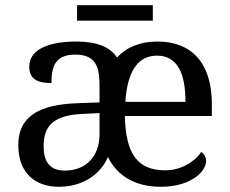

<svg xmlns="http://www.w3.org/2000/svg" viewBox="-20 -705 881 735"><path d="M275 -626H565V-685H275ZM205 10C304 10 368 -44 393 -104C430 -30 499 10 596 10C712 10 769 -49 769 -89C769 -106 759 -119 750 -123C724 -84 671 -53 613 -53C507 -53 461 -115 458 -261H791V-307C791 -465 712 -546 583 -546C517 -546 465 -525 428 -485C399 -528 347 -546 272 -546C173 -546 92 -519 92 -450C92 -404 121 -387 177 -387C177 -450 191 -496 268 -496C350 -496 361 -445 361 -373V-313L278 -310C125 -305 50 -256 50 -150C50 -41 116 10 205 10ZM690 -315H460C467 -430 507 -492 581 -492C661 -492 690 -421 690 -315ZM228 -52C173 -52 147 -83 147 -145C147 -223 184 -264 297 -269L361 -272V-191C361 -106 309 -52 228 -52Z"/></svg>

Font: Noto Serif
Style: Regular
Weight: 400
Designer: Monotype Design Team
Foundry: Monotype Imaging Inc.
Version: Version 2.015